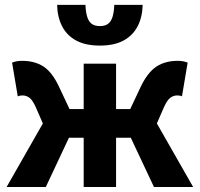

<svg xmlns="http://www.w3.org/2000/svg" viewBox="-20 -752 803 772"><path d="M6.5 0 152.3 -255.6 124.9 -318.7Q111.7 -348.7 99 -358.5Q86.2 -368.3 70.4 -368.3Q65.4 -368.3 60.9 -367.5Q56.4 -366.7 51.4 -364.7L28.6 -500.1Q45.7 -507.4 68.4 -507.4Q119.6 -507.4 154.7 -484.6Q189.7 -461.8 216.9 -404.1L259.6 -313.4H316.5V-496.1H446.7V-313.4H503.6L546.3 -404.1Q574.2 -461.8 609.4 -484.6Q644.5 -507.4 694.8 -507.4Q717.5 -507.4 734.5 -500.1L711.7 -364.7Q707.7 -366.7 702.7 -367.5Q697.8 -368.3 692.8 -368.3Q677.1 -368.3 664.2 -358.5Q651.4 -348.7 638.2 -318.7L610.8 -255.6L756.7 0H599.1L505.9 -198.1H446.7V0H316.5V-198.1H257.2L164.1 0ZM381.6 -568.7Q324.1 -568.7 286.6 -588.9Q249.1 -609.1 230 -645.9Q210.9 -682.7 209.6 -732.5H323.6Q324.6 -705.1 330.2 -685.9Q335.7 -666.6 347.9 -656.8Q360.2 -647.1 381.6 -647.1Q403.1 -647.1 415.3 -656.8Q427.4 -666.6 433 -685.9Q438.5 -705.1 439.5 -732.5H553.6Q552.4 -682.7 533.2 -645.9Q514 -609.1 476.5 -588.9Q439 -568.7 381.6 -568.7Z"/></svg>

Font: Source Sans 3
Style: Regular
Weight: 200
Designer: Paul D. Hunt
Foundry: Adobe
Version: Version 3.046;hotconv 1.0.118;makeotfexe 2.5.65603